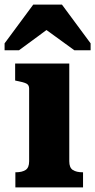

<svg xmlns="http://www.w3.org/2000/svg" viewBox="-33 -817 415 837"><path d="M237 -797H112L-13 -628V-598H50L213 -718L127 -717L291 -598H362V-628ZM269 -540V-114Q269 -86 284.5 -76Q300 -66 327 -66H329V0H34V-66H36Q63 -66 78.5 -76Q94 -86 94 -114V-431Q94 -447 81.5 -453Q69 -459 42 -464L33 -466V-540Z"/></svg>

Font: Roboto Serif
Style: Bold
Weight: 700
Designer: Greg Gazdowicz
Foundry: Commercial Type
Version: Version 1.008